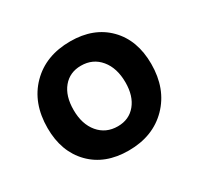

<svg xmlns="http://www.w3.org/2000/svg" viewBox="-115 -635 812 784"><g transform="rotate(-30 291.0 -243.0)"><path d="M284 10Q173 10 107.5 -57Q42 -124 42 -235Q42 -353 112.5 -424.5Q183 -496 299 -496Q409 -496 474.5 -429.5Q540 -363 540 -251Q540 -134 469.5 -62Q399 10 284 10ZM295 -98Q348 -98 379.5 -136Q411 -174 411 -238Q411 -306 377 -347Q343 -388 287 -388Q234 -388 202.5 -350Q171 -312 171 -246Q171 -179 205 -138.5Q239 -98 295 -98Z"/></g></svg>

Font: Cantarell
Style: Bold
Weight: 700
Designer: Dave Crossland, Nikolaus Waxweiler, Florian Fecher, Jacques Le Bailly, Eben Sorkin, Alexei Vanyashin, Alexios Zavras, Em
Version: Version 0.303